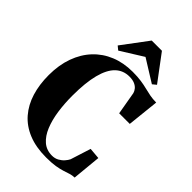

<svg xmlns="http://www.w3.org/2000/svg" viewBox="-284 -1085 1203 1203"><g transform="rotate(45 318.0 -483.0)"><path d="M368.5 10.5Q278 10.5 211.2 -16.8Q144.5 -44 101 -94.2Q57.5 -144.5 36.2 -213.5Q15 -282.5 15 -366Q15 -455.5 40.8 -527Q66.5 -598.5 114 -649Q161.5 -699.5 227 -726.2Q292.5 -753 372.5 -753Q417.5 -753 449.2 -748.2Q481 -743.5 506 -737Q531 -730.5 556.2 -725.8Q581.5 -721 613 -720.5L590.5 -509H496.5L470 -661.5Q466.5 -675 456 -688Q445.5 -701 426.8 -709.2Q408 -717.5 379.5 -717.5Q325 -717.5 287.5 -681.5Q250 -645.5 230.5 -570.5Q211 -495.5 211 -378.5Q211 -309.5 220.2 -245.5Q229.5 -181.5 250 -131.5Q270.5 -81.5 304 -52.5Q337.5 -23.5 386.5 -23.5Q411.5 -23.5 431.5 -34.5Q451.5 -45.5 465 -61Q478.5 -76.5 485 -90L528 -225L602.5 -218.5L584 -27Q563.5 -26.5 545.5 -20.8Q527.5 -15 505.2 -7.8Q483 -0.5 450.5 5Q418 10.5 368.5 10.5ZM214.5 -782.5 189.5 -803 318.5 -975.5H409L538 -803L513 -782.5L363.5 -875.5Z"/></g></svg>

Font: Merriweather 120pt ExtraBold
Style: Regular
Weight: 800
Version: Version 2.100